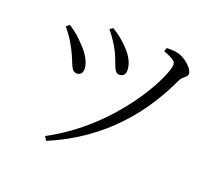

<svg xmlns="http://www.w3.org/2000/svg" viewBox="-118 -861 1236 1065"><g transform="rotate(20 500.0 -328.5)"><path d="M363 -673C391 -639 414 -604 432 -569C464 -505 466 -454 500 -454C520 -454 535 -466 535 -492C535 -533 511 -575 476 -610C448 -640 418 -664 381 -686ZM245 29C558 -102 725 -329 820 -534C834 -566 862 -568 862 -592C862 -620 808 -670 763 -679C741 -684 715 -684 697 -683L690 -662C746 -642 764 -628 764 -609C764 -541 587 -183 230 6ZM130 -605C156 -574 180 -539 201 -498C238 -427 240 -380 276 -380C299 -380 310 -397 309 -420C308 -455 285 -500 238 -546C216 -570 182 -601 148 -620Z"/></g></svg>

Font: Harano Aji Mincho K1
Style: Regular
Weight: 400
Foundry: Masamichi Hosoda
Version: HaranoAjiMinchoK1-Regular version 20230610;ttx 4.39.4